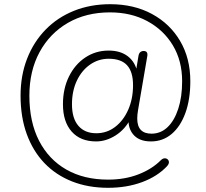

<svg xmlns="http://www.w3.org/2000/svg" viewBox="-20 -733 983 915"><path d="M495 162Q400 162 323 131.5Q246 101 191.5 44Q137 -13 107.5 -94Q78 -175 78 -277Q78 -373 109 -453Q140 -533 197 -591.5Q254 -650 332.5 -681.5Q411 -713 505 -713Q618 -713 704 -666.5Q790 -620 838.5 -537.5Q887 -455 887 -346Q887 -259 863.5 -194.5Q840 -130 798 -94.5Q756 -59 699 -59Q641 -59 613 -94.5Q585 -130 595 -188L603 -169Q577 -117 531.5 -88Q486 -59 438 -59Q363 -59 321.5 -106Q280 -153 280 -236Q280 -310 308.5 -368Q337 -426 386.5 -459Q436 -492 498 -492Q554 -492 589.5 -464.5Q625 -437 634 -389H627L640 -467Q644 -490 665 -490Q675 -490 679.5 -484Q684 -478 682 -466L638 -209Q636 -198 635 -187.5Q634 -177 634 -168Q634 -132 651 -114Q668 -96 702 -96Q746 -96 778.5 -127Q811 -158 829.5 -214.5Q848 -271 848 -346Q848 -443 804 -516.5Q760 -590 682.5 -632Q605 -674 504 -674Q390 -674 303.5 -624Q217 -574 168.5 -484.5Q120 -395 120 -277Q120 -152 166 -62.5Q212 27 296 75Q380 123 495 123Q575 123 639.5 98Q704 73 746 31Q755 22 764 21.5Q773 21 779 26.5Q785 32 785 40.5Q785 49 776 59Q730 108 657 135Q584 162 495 162ZM439 -98Q489 -98 528.5 -128Q568 -158 591 -210Q614 -262 614 -327Q614 -391 585.5 -422Q557 -453 498 -453Q449 -453 409 -425Q369 -397 346 -348Q323 -299 323 -236Q323 -169 353.5 -133.5Q384 -98 439 -98Z"/></svg>

Font: Nunito Variable Extra Light
Style: Italic
Weight: 200
Italic angle: -9°
Designer: Vernon Adams
Foundry: Vernon Adams
Version: Version 3.602